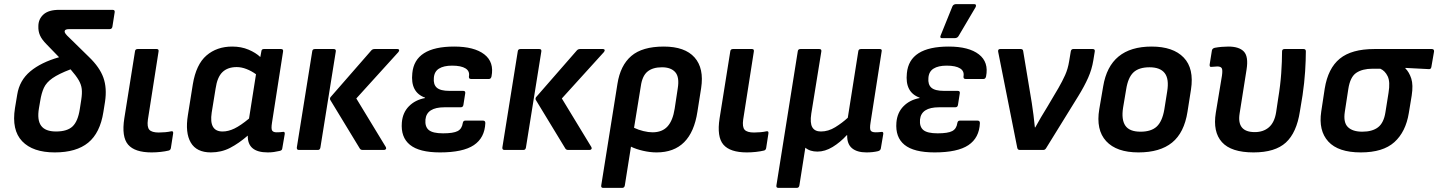

<svg xmlns="http://www.w3.org/2000/svg" viewBox="-20 -731 7011 936"><path d="M247 12Q140 12 88 -42.5Q36 -97 53 -204L64 -270Q75 -339 127.5 -383Q180 -427 268 -452L207 -515Q184 -538 175 -558.5Q166 -579 167 -603Q167 -638 192 -660.5Q217 -683 268 -683H529Q541 -683 539 -671L528 -601Q526 -589 514 -589H316Q295 -589 295 -577Q295 -568 317 -548L414 -453Q466 -403 484 -352.5Q502 -302 492 -235L484 -185Q468 -83 410 -35.5Q352 12 247 12ZM170 -204Q160 -146 180.5 -118Q201 -90 253 -90Q308 -90 334 -115Q360 -140 369 -199L376 -244Q381 -276 378.5 -297.5Q376 -319 363.5 -340.5Q351 -362 324 -393Q266 -371 236 -350Q206 -329 194 -303Q182 -277 176 -239Z M719 12Q637 12 604.5 -26Q572 -64 586 -154L638 -480Q639 -492 651 -492H744Q755 -492 753 -480L701 -148Q696 -112 708 -98.5Q720 -85 754 -85Q769 -85 785.5 -86.5Q802 -88 815 -91Q826 -93 824 -80L813 -9Q811 1 802 3Q786 7 763.5 9.5Q741 12 719 12Z M1008 12Q938 12 910 -36Q882 -84 896 -170L920 -320Q936 -417 986.5 -460.5Q1037 -504 1112 -504Q1156 -504 1191.5 -489Q1227 -474 1249 -453L1254 -480Q1255 -492 1266 -492H1350Q1362 -492 1360 -480L1306 -133Q1301 -102 1307 -94Q1313 -86 1328 -86Q1337 -86 1345 -86.5Q1353 -87 1359 -88Q1370 -90 1368 -77L1356 -7Q1355 3 1342 5Q1329 8 1315.5 10Q1302 12 1285 12Q1186 12 1188 -70Q1144 -32 1101.5 -10Q1059 12 1008 12ZM1012 -182Q998 -90 1065 -90Q1093 -90 1123 -104.5Q1153 -119 1194 -153L1228 -369Q1206 -385 1181.5 -394.5Q1157 -404 1134 -404Q1090 -404 1064.5 -379.5Q1039 -355 1031 -299Z M1748 0Q1738 0 1734 -7L1590 -244Q1587 -250 1591 -257L1790 -485Q1796 -492 1806 -492H1918Q1924 -492 1925.5 -487.5Q1927 -483 1922 -477L1717 -251L1861 -14Q1864 -8 1861 -4Q1858 0 1852 0ZM1437 0Q1426 0 1427 -12L1502 -480Q1503 -492 1515 -492H1607Q1619 -492 1617 -480L1542 -12Q1540 0 1530 0Z M2125 12Q2024 12 1978.5 -25Q1933 -62 1939 -134Q1943 -182 1973.5 -213Q2004 -244 2052 -253V-255Q1980 -281 1990 -374Q2002 -504 2194 -504Q2292 -504 2341 -466Q2390 -428 2376 -358Q2373 -346 2364 -346H2276Q2265 -346 2266 -358Q2271 -384 2249.5 -397.5Q2228 -411 2184 -411Q2143 -411 2120 -396.5Q2097 -382 2095 -351Q2092 -319 2109.5 -303.5Q2127 -288 2171 -288H2238Q2250 -288 2248 -276L2239 -219Q2237 -208 2226 -208H2147Q2060 -208 2054 -148Q2051 -113 2070.5 -97Q2090 -81 2140 -81Q2190 -81 2211 -92Q2232 -103 2236 -131Q2238 -143 2248 -143H2335Q2346 -143 2346 -131Q2343 -59 2290 -23.5Q2237 12 2125 12Z M2750 0Q2740 0 2736 -7L2592 -244Q2589 -250 2593 -257L2792 -485Q2798 -492 2808 -492H2920Q2926 -492 2927.5 -487.5Q2929 -483 2924 -477L2719 -251L2863 -14Q2866 -8 2863 -4Q2860 0 2854 0ZM2439 0Q2428 0 2429 -12L2504 -480Q2505 -492 2517 -492H2609Q2621 -492 2619 -480L2544 -12Q2542 0 2532 0Z M2921 185Q2909 185 2911 173L2990 -322Q3004 -412 3057.5 -458Q3111 -504 3216 -504Q3319 -504 3366 -451Q3413 -398 3398 -301L3380 -187Q3350 12 3181 12Q3149 12 3114.5 4Q3080 -4 3056 -16L3026 173Q3024 185 3013 185ZM3104 -311 3071 -108Q3092 -98 3116.5 -92Q3141 -86 3161 -86Q3208 -86 3234 -114.5Q3260 -143 3269 -201L3284 -300Q3293 -355 3272 -379Q3251 -403 3207 -403Q3162 -403 3136.5 -382Q3111 -361 3104 -311Z M3621 12Q3539 12 3506.5 -26Q3474 -64 3488 -154L3540 -480Q3541 -492 3553 -492H3646Q3657 -492 3655 -480L3603 -148Q3598 -112 3610 -98.5Q3622 -85 3656 -85Q3671 -85 3687.5 -86.5Q3704 -88 3717 -91Q3728 -93 3726 -80L3715 -9Q3713 1 3704 3Q3688 7 3665.5 9.5Q3643 12 3621 12Z M3775 185Q3763 185 3765 173L3869 -480Q3870 -492 3882 -492H3974Q3986 -492 3984 -480L3935 -177Q3928 -131 3940 -110.5Q3952 -90 3982 -90Q4018 -90 4052 -111Q4086 -132 4113 -157L4164 -480Q4165 -492 4177 -492H4269Q4281 -492 4278 -480L4224 -134Q4219 -103 4224.5 -94.5Q4230 -86 4249 -86Q4256 -86 4263.5 -86.5Q4271 -87 4278 -88Q4287 -89 4286 -78L4274 -7Q4272 3 4260 6Q4235 12 4204 12Q4158 12 4133.5 -8.5Q4109 -29 4110 -72H4108Q4076 -37 4039 -14.5Q4002 8 3965 8Q3928 8 3906 -11L3877 173Q3875 185 3864 185Z M4536 12Q4435 12 4389.5 -25Q4344 -62 4350 -134Q4354 -182 4384.5 -213Q4415 -244 4463 -253V-255Q4391 -281 4401 -374Q4413 -504 4605 -504Q4703 -504 4752 -466Q4801 -428 4787 -358Q4784 -346 4775 -346H4687Q4676 -346 4677 -358Q4682 -384 4660.5 -397.5Q4639 -411 4595 -411Q4554 -411 4531 -396.5Q4508 -382 4506 -351Q4503 -319 4520.5 -303.5Q4538 -288 4582 -288H4649Q4661 -288 4659 -276L4650 -219Q4648 -208 4637 -208H4558Q4471 -208 4465 -148Q4462 -113 4481.5 -97Q4501 -81 4551 -81Q4601 -81 4622 -92Q4643 -103 4647 -131Q4649 -143 4659 -143H4746Q4757 -143 4757 -131Q4754 -59 4701 -23.5Q4648 12 4536 12ZM4572 -545Q4560 -545 4566 -559L4623 -700Q4628 -711 4642 -711H4729Q4736 -711 4737.5 -706.5Q4739 -702 4736 -696L4654 -557Q4648 -545 4634 -545Z M4951 0Q4941 0 4939 -11L4846 -479Q4844 -492 4856 -492H4956Q4967 -492 4968 -482L5010 -229Q5019 -171 5025 -110H5027Q5040 -134 5055 -159.5Q5070 -185 5085 -209L5140 -302Q5159 -335 5172.5 -365Q5186 -395 5192 -432L5200 -480Q5202 -492 5212 -492H5307Q5319 -492 5317 -480L5310 -437Q5303 -393 5284.5 -351.5Q5266 -310 5237 -263L5080 -9Q5075 0 5066 0Z M5530 12Q5423 12 5372.5 -43Q5322 -98 5339 -199L5358 -310Q5390 -504 5594 -504Q5699 -504 5750.5 -450.5Q5802 -397 5786 -294L5769 -186Q5753 -84 5694 -36Q5635 12 5530 12ZM5540 -89Q5592 -89 5619 -114Q5646 -139 5656 -197L5670 -285Q5680 -346 5658 -374.5Q5636 -403 5584 -403Q5532 -403 5505.5 -378Q5479 -353 5470 -295L5455 -206Q5446 -148 5466 -118.5Q5486 -89 5540 -89Z M6091 12Q5982 12 5937 -38Q5892 -88 5907 -181L5937 -362Q5941 -390 5936 -398.5Q5931 -407 5914 -407Q5908 -407 5900.5 -406Q5893 -405 5886 -405Q5876 -403 5877 -416L5888 -485Q5890 -495 5902 -498Q5918 -501 5935 -502.5Q5952 -504 5968 -504Q6021 -504 6044 -479.5Q6067 -455 6057 -392L6023 -177Q6009 -87 6097 -87Q6139 -87 6166 -110.5Q6193 -134 6201 -183L6211 -250Q6222 -316 6226 -374.5Q6230 -433 6230 -480Q6230 -492 6242 -492H6335Q6346 -492 6346 -481Q6346 -438 6342.5 -383Q6339 -328 6330 -267L6317 -188Q6301 -84 6248.5 -36Q6196 12 6091 12Z M6614 12Q6504 12 6455.5 -41Q6407 -94 6421 -187L6438 -299Q6454 -398 6511.5 -445Q6569 -492 6680 -492H6960Q6972 -492 6971 -480L6958 -405Q6956 -393 6946 -394L6831 -400V-398Q6850 -379 6860 -348Q6870 -317 6862 -265L6848 -180Q6833 -88 6777.5 -38Q6722 12 6614 12ZM6621 -89Q6670 -89 6698 -110.5Q6726 -132 6734 -184L6749 -278Q6758 -332 6745 -359Q6732 -386 6709 -396H6671Q6622 -396 6592 -376Q6562 -356 6553 -297L6536 -186Q6528 -134 6551 -111.5Q6574 -89 6621 -89Z"/></svg>

Font: Sofia Sans
Style: Bold Italic
Weight: 700
Italic angle: -9°
Designer: Botio Nikoltchev, Ani Petrova
Foundry: lettersoup
Version: Version 4.101; ttfautohint (v1.8.4.7-5d5b)